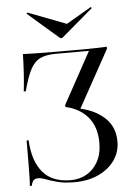

<svg xmlns="http://www.w3.org/2000/svg" viewBox="-54 -793 592 846"><g transform="rotate(-5 242.0 -370.5)"><path d="M240.3 11.3Q196.8 11.3 166.5 3.2Q136.3 -4.8 116.5 -12.5Q96.8 -20.2 82.3 -20.2Q69.4 -20.2 62.5 -13.3Q55.6 -6.5 52.4 10.5H43.5Q45.2 -6.5 45.6 -28.6Q46 -50.8 46.4 -89.1Q46.8 -127.4 46.8 -190.3H55.6Q60.5 -98.4 102 -48.8Q143.5 0.8 225.8 0.8Q264.5 0.8 296 -16.9Q327.4 -34.7 346.4 -69.4Q365.3 -104 365.3 -152.4Q365.3 -221.8 329.8 -264.9Q294.4 -308.1 229.8 -322.6V-331.5L354.8 -559.7H209.7Q166.1 -559.7 139.5 -547.2Q112.9 -534.7 95.6 -501.6Q78.2 -468.5 62.1 -406.5H53.2Q58.1 -450 60.5 -490.7Q62.9 -531.5 63.7 -571Q87.9 -570.2 121.4 -569.4Q154.8 -568.5 205.6 -568.5H279.8Q305.6 -568.5 327.4 -568.5Q349.2 -568.5 368.1 -569Q387.1 -569.4 403.6 -569.8Q420.2 -570.2 434.7 -571V-562.1L292.7 -304.8L288.7 -310.5Q358.1 -296.8 401.6 -256.5Q445.2 -216.1 445.2 -150.8Q445.2 -104.8 419.4 -68.1Q393.5 -31.5 347.6 -10.1Q301.6 11.3 240.3 11.3ZM379.8 -751.6 383.9 -746.8 242.7 -626.6H233.9L95.2 -746.8L99.2 -751.6L284.7 -680.6L250 -675.8Z"/></g></svg>

Font: Playfair 144pt SemiCondensed Light
Style: Regular
Weight: 300
Width: 4
Designer: Claus Eggers Sørensen
Foundry: Claus Eggers Sørensen
Version: Version 2.203